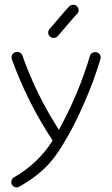

<svg xmlns="http://www.w3.org/2000/svg" viewBox="-20 -625 484 828"><path d="M63 180Q55 185 46 182.5Q37 180 32 172Q27 164 29.5 154.5Q32 145 40 140Q145 80 207 -19Q97 -186 31 -370Q28 -380 32.5 -388.5Q37 -397 46 -400Q55 -403 64 -399Q73 -395 76 -387Q135 -219 234 -65Q319 -220 368 -384Q370 -393 379 -397.5Q388 -402 398 -399Q407 -397 411.5 -388Q416 -379 413 -370Q387 -281 343.5 -181.5Q300 -82 257 -11Q215 61 169 104Q123 147 63 180ZM193 -499Q201 -508 231 -543.5Q261 -579 278 -597Q285 -604 294.5 -604.5Q304 -605 311 -599Q318 -593 319 -583Q320 -573 313 -566Q296 -548 266 -512.5Q236 -477 229 -469Q222 -462 212.5 -461.5Q203 -461 196 -467Q189 -473 188 -482.5Q187 -492 193 -499Z"/></svg>

Font: Hoogli
Style: Regular
Weight: 400
Designer: Anand Singh Naorem
Foundry: Brand New Type
Version: Version 1.00 b007